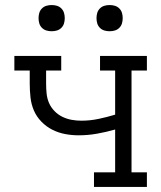

<svg xmlns="http://www.w3.org/2000/svg" viewBox="-20 -742 640 762"><path d="M353 0V-58H437V-228Q402 -218 365.5 -211.5Q329 -205 292 -205Q265 -205 238.5 -210Q212 -215 188 -227Q164 -239 144.5 -259Q125 -279 114.5 -303.5Q104 -328 101 -355.5Q98 -383 98 -410V-462H37V-520H223V-462H163V-410Q163 -390 165 -370.5Q167 -351 174.5 -333.5Q182 -316 196 -301.5Q210 -287 227.5 -278.5Q245 -270 264 -266.5Q283 -263 303 -263Q337 -263 370.5 -270Q404 -277 437 -287V-462H377V-520H563V-462H502V-58H563V0ZM415 -618Q404 -618 394 -621Q384 -624 376.5 -631.5Q369 -639 366 -649Q363 -659 363 -670Q363 -681 366 -691Q369 -701 376.5 -708.5Q384 -716 394 -719Q404 -722 415 -722Q426 -722 436 -719Q446 -716 453.5 -708.5Q461 -701 464 -691Q467 -681 467 -670Q467 -659 464 -649Q461 -639 453.5 -631.5Q446 -624 436 -621Q426 -618 415 -618ZM185 -618Q174 -618 164 -621Q154 -624 146.5 -631.5Q139 -639 136 -649Q133 -659 133 -670Q133 -681 136 -691Q139 -701 146.5 -708.5Q154 -716 164 -719Q174 -722 185 -722Q196 -722 206 -719Q216 -716 223.5 -708.5Q231 -701 234 -691Q237 -681 237 -670Q237 -659 234 -649Q231 -639 223.5 -631.5Q216 -624 206 -621Q196 -618 185 -618Z"/></svg>

Font: Iosevka Etoile Light
Style: Regular
Weight: 300
Designer: Belleve Invis
Foundry: Belleve Invis
Version: Version 25.0.1; ttfautohint (v1.8.4)